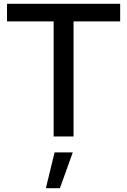

<svg xmlns="http://www.w3.org/2000/svg" viewBox="-20 -720 671 1013"><path d="M263 0V-607H17V-700H614V-607H368V0ZM222 273 268 84H364L296 273Z"/></svg>

Font: Red Hat Display SemiBold
Style: Regular
Weight: 600
Designer: Pentagram, MCKL
Foundry: Pentagram, MCKL
Version: Version 1.023